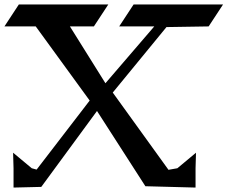

<svg xmlns="http://www.w3.org/2000/svg" viewBox="-43 -840 1025 865"><path d="M42 -820H445L380 -721H272L432 -465L652 -721H494L559 -820H962L897 -721L707 -718L465 -423L716 -75L756 -82L840 -152L838 -82V5L612 -1L394 -340L143 2L18 5V-82L16 -152L100 -82L122 -76L361 -387L118 -721H-23Z"/></svg>

Font: Holi Hai
Style: Regular
Weight: 400
Designer: Dr Anirban Mitra
Foundry: Dr Anirban Mitra
Version: Version 0.5